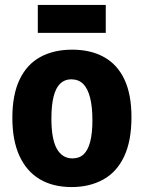

<svg xmlns="http://www.w3.org/2000/svg" viewBox="-20 -743 582 777"><path d="M270 14Q194 14 140.5 -18Q87 -50 58.5 -112.5Q30 -175 30 -266Q30 -360 59.5 -421.5Q89 -483 143.5 -512.5Q198 -542 272 -542Q347 -542 401 -512Q455 -482 483.5 -421.5Q512 -361 512 -269Q512 -172 482 -109Q452 -46 397 -16Q342 14 270 14ZM273 -102Q301 -102 318.5 -118.5Q336 -135 345 -169.5Q354 -204 354 -256Q354 -311 344.5 -348Q335 -385 316.5 -403.5Q298 -422 268 -422Q242 -422 224 -405Q206 -388 197 -352.5Q188 -317 188 -263Q188 -180 210 -141Q232 -102 273 -102ZM133 -610V-723H408V-610Z"/></svg>

Font: Bricolage Grotesque SemiCondensed ExtraBold
Style: Regular
Weight: 800
Width: 4
Designer: Mathieu Triay
Foundry: Atelier Triay
Version: Version 1.001;gftools[0.9.33.dev8+g029e19f]